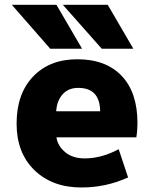

<svg xmlns="http://www.w3.org/2000/svg" viewBox="-20 -788 637 819"><path d="M220.7 -202.1Q226.6 -165 258.3 -138.7Q290 -112.3 341.8 -112.3Q412.1 -112.3 486.3 -151.4L526.4 -31.2Q432.6 11.7 327.1 11.7Q203.1 11.7 127 -62Q50.8 -135.7 50.8 -260.7Q50.8 -387.7 121.1 -461.4Q191.4 -535.2 309.6 -535.2Q431.6 -535.2 499 -464.4Q566.4 -393.6 566.4 -262.7Q566.4 -231.4 561.5 -202.1ZM219.7 -313.5H407.2Q406.2 -413.1 313.5 -413.1Q271.5 -413.1 247.1 -385.7Q222.7 -358.4 219.7 -313.5ZM439.5 -767.6 548.8 -580.1H414.1L248 -767.6ZM220.7 -767.6 330.1 -580.1H194.3L30.3 -767.6Z"/></svg>

Font: Gen Shin Gothic Heavy
Style: Bold
Weight: 900
Designer: [Source Han Sans]
Ryoko NISHIZUKA  (kana & ideographs); Paul D. Hunt (Latin, Greek & Cyrillic); Wenlong ZHANG  (bopomofo
Version: Version 1.002.20150607